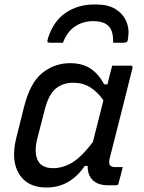

<svg xmlns="http://www.w3.org/2000/svg" viewBox="-20 -824 640 854"><path d="M394 -730Q350 -730 314.5 -707Q279 -684 260 -634H202Q192 -634 191 -638Q190 -642 194 -656Q218 -730 272 -767Q326 -804 399 -804H410Q460 -804 493 -784Q526 -764 541 -730.5Q556 -697 550 -656Q549 -642 544.5 -638Q540 -634 530 -634H483Q485 -685 463.5 -707.5Q442 -730 394 -730ZM292 -543Q346 -543 382.5 -519Q419 -495 443 -449H458Q462 -467 467 -486Q472 -505 479 -532H561Q572 -532 569 -520Q544 -420 518 -317Q492 -214 468 -120Q463 -99 468.5 -90Q474 -81 492 -81H526Q522 -64 517 -44.5Q512 -25 507 -8Q506 0 496 0H459Q416 0 392.5 -23Q369 -46 370 -86H357Q326 -40 283.5 -15Q241 10 187 10Q102 10 65 -50Q28 -110 52 -209L86 -345Q113 -455 167.5 -499Q222 -543 292 -543ZM159 -95Q180 -76 216 -76Q259 -76 300.5 -100.5Q342 -125 393 -192Q405 -238 416.5 -284.5Q428 -331 440 -378Q414 -415 381.5 -435.5Q349 -456 306 -456Q259 -456 227.5 -429.5Q196 -403 179 -336L146 -208Q136 -168 139.5 -140Q143 -112 159 -95Z"/></svg>

Font: Recursive Sn Lnr St
Style: Italic
Weight: 400
Italic angle: -15°
Version: Version 1.079;hotconv 1.0.112;makeotfexe 2.5.65598; ttfautoh